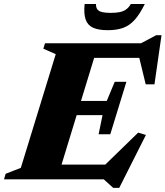

<svg xmlns="http://www.w3.org/2000/svg" viewBox="-54 -891 822 954"><path d="M223 -622 161.5 -649 169.5 -676H436L229.5 0H-34L-26 -27.5L49.5 -57ZM630 -636.5 653 -603.5H317.5L340.5 -676H646.5L722 -716H748.5L713.5 -472H670ZM508.5 42.5 461.5 0H133.5L157 -73H503L437 -42L632.5 -232L671 -220.5L538.5 42.5ZM494 -224H436L455.5 -319H231.5L252.5 -389.5H476.5L516 -484.5H574L534 -354ZM496 -827Q523 -827 541.8 -831Q560.5 -835 573.5 -844.8Q586.5 -854.5 596 -871H665.5Q641 -821.5 615.8 -793Q590.5 -764.5 558.5 -752.8Q526.5 -741 481.5 -741Q435.5 -741 408.5 -753.2Q381.5 -765.5 371.5 -794.2Q361.5 -823 366.5 -871H423Q422.5 -854.5 429.5 -844.8Q436.5 -835 453 -831Q469.5 -827 496 -827Z"/></svg>

Font: Newsreader 16pt 16pt ExtraBold
Style: Italic
Weight: 800
Italic angle: -17°
Version: Version 1.003